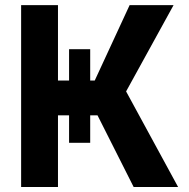

<svg xmlns="http://www.w3.org/2000/svg" viewBox="-20 -748 755 768"><path d="M256.3 -551.3H340.8V-176.8H256.3ZM64.5 0V-727.5H211.9V-425.8H358.9L498.5 -727.5H674.3L484.4 -382.3L692.4 0H514.6L370.1 -286.6H211.9V0Z"/></svg>

Font: Inter 16pt
Style: Bold
Weight: 700
Version: Version 4.001;git-66647c0bb